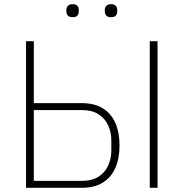

<svg xmlns="http://www.w3.org/2000/svg" viewBox="-20 -894 875 914"><path d="M104 0V-698H141V-403H370Q429 -403 469 -378.5Q509 -354 529 -309Q549 -264 549 -201Q549 -140 529 -94.5Q509 -49 469 -24.5Q429 0 370 0ZM141 -33H370Q418 -33 449 -53Q480 -73 495 -106Q510 -139 510 -179V-224Q510 -264 495 -297Q480 -330 449 -350Q418 -370 370 -370H141ZM693 0V-698H730V0ZM326 -812Q310 -812 303 -820Q296 -828 296 -839V-847Q296 -858 303 -866Q310 -874 326 -874Q342 -874 348.5 -866Q355 -858 355 -847V-839Q355 -828 348.5 -820Q342 -812 326 -812ZM508 -812Q493 -812 486 -820Q479 -828 479 -839V-847Q479 -858 486 -866Q493 -874 508 -874Q525 -874 531.5 -866Q538 -858 538 -847V-839Q538 -828 531.5 -820Q525 -812 508 -812Z"/></svg>

Font: IBM Plex Sans ExtraLight
Style: Regular
Weight: 250
Designer: Mike Abbink, Paul van der Laan, Pieter van Rosmalen
Foundry: Bold Monday
Version: Version 3.201